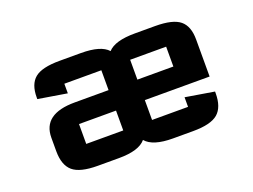

<svg xmlns="http://www.w3.org/2000/svg" viewBox="-71 -544 906 688"><g transform="rotate(-20 382.0 -200.0)"><path d="M576.2 -241.7V-317.4H439V-241.7ZM329.1 -163.6H188V-87.9H329.1ZM200.2 0Q132.8 0 105.5 -23.4Q78.1 -46.9 78.1 -100.1V-151.4Q78.1 -241.7 200.2 -241.7H329.1V-317.4H188V-280.8L78.1 -298.8V-305.2Q78.1 -355.5 105.2 -377.9Q132.3 -400.4 200.2 -400.4H281.2Q357.4 -400.4 383.8 -370.6Q410.6 -400.4 486.8 -400.4H564Q631.8 -400.4 658.9 -377.9Q686 -355.5 686 -305.2V-163.6H439V-87.9H576.2V-124.5L686 -106.4V-100.1Q686 -46.9 658.7 -23.4Q631.3 0 564 0H486.8Q410.6 0 383.8 -31.7Q357.4 0 281.2 0Z"/></g></svg>

Font: Squarish Sans CT
Style: Regular
Weight: 400
Version: Version 0.9